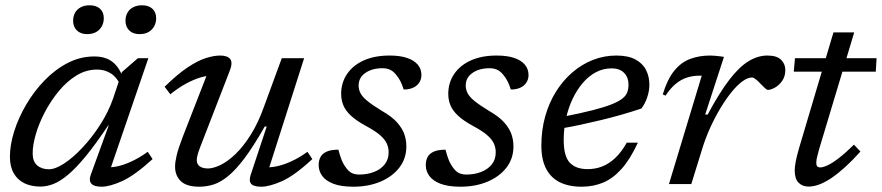

<svg xmlns="http://www.w3.org/2000/svg" viewBox="-20 -696 3334 726"><path d="M323.5 -36 391 -221.5H389Q341.5 -150.5 304.2 -105.2Q267 -60 237 -35Q207 -10 181.8 -0.2Q156.5 9.5 133 9.5Q98.5 9.5 72.5 -3Q46.5 -15.5 32 -40.8Q17.5 -66 17.5 -103.5Q17.5 -147.5 33.5 -198.8Q49.5 -250 78.8 -300Q108 -350 148 -391.5Q188 -433 235.8 -457.8Q283.5 -482.5 336.5 -482.5Q379 -482.5 405 -462.2Q431 -442 444 -404L435 -375Q421 -405 398.2 -419Q375.5 -433 347 -433Q306 -433 269.5 -410.8Q233 -388.5 202.8 -352Q172.5 -315.5 150 -272.8Q127.5 -230 115.5 -188.8Q103.5 -147.5 103.5 -116Q103.5 -85.5 120.5 -70.8Q137.5 -56 165 -56Q189.5 -56 223.2 -78.2Q257 -100.5 292.5 -138.5Q328 -176.5 358.8 -224.2Q389.5 -272 407.5 -323L441 -423.5L501.5 -476H541L390.5 -37L374 -64Q395 -61.5 421 -66.5Q447 -71.5 477.2 -85.5Q507.5 -99.5 538.5 -122L557 -94.5Q489 -32.5 441.8 -11.2Q394.5 10 364 10Q336 10 325.5 -1.5Q315 -13 323.5 -36ZM309.5 -567Q285 -567 270.8 -580.8Q256.5 -594.5 256.5 -617.5Q256.5 -634 263.5 -647.2Q270.5 -660.5 284.8 -668.2Q299 -676 319 -676Q344 -676 358.2 -663Q372.5 -650 372.5 -627Q372.5 -610.5 365.2 -597Q358 -583.5 344.2 -575.2Q330.5 -567 309.5 -567ZM507.5 -567Q483 -567 468.8 -580.8Q454.5 -594.5 454.5 -617.5Q454.5 -634 461.5 -647.2Q468.5 -660.5 482.8 -668.2Q497 -676 517 -676Q542 -676 556.2 -663Q570.5 -650 570.5 -627Q570.5 -610.5 563.2 -597Q556 -583.5 542.2 -575.2Q528.5 -567 507.5 -567Z M927.5 -33.5 988.5 -217.5H981Q939 -143.5 905 -98.2Q871 -53 842.2 -29.8Q813.5 -6.5 787 1.8Q760.5 10 733.5 10Q685.5 10 663.8 -11Q642 -32 642 -65.5Q642 -83 648 -108.5Q654 -134 671 -178.5L771.5 -436.5L785.5 -410Q765.5 -411 739.5 -403.5Q713.5 -396 684.2 -380.2Q655 -364.5 624 -339.5L602.5 -368Q651.5 -416 690 -441.5Q728.5 -467 758.8 -476.5Q789 -486 812.5 -486Q840.5 -486 850.8 -472.2Q861 -458.5 848 -426.5L736.5 -138.5Q731 -124 727.5 -111.8Q724 -99.5 724 -90.5Q724 -75 735.2 -67Q746.5 -59 766.5 -59Q786.5 -59 813.5 -72Q840.5 -85 870 -113Q899.5 -141 928.2 -186.5Q957 -232 980 -297.5L1045.5 -476H1130L990.5 -39L978 -64Q998.5 -61.5 1024.8 -66.8Q1051 -72 1081.2 -85.8Q1111.5 -99.5 1142.5 -122L1161 -94.5Q1093 -31.5 1045.8 -10.8Q998.5 10 968 10Q939.5 10 930 -0.5Q920.5 -11 927.5 -33.5Z M1259.5 -130Q1265.5 -107 1271.8 -91.2Q1278 -75.5 1289 -61Q1300 -46 1311.8 -41Q1323.5 -36 1338.5 -36Q1369 -36 1394.2 -45.8Q1419.5 -55.5 1434.5 -74.2Q1449.5 -93 1449.5 -120Q1449.5 -137.5 1442.5 -153.2Q1435.5 -169 1416.8 -185.2Q1398 -201.5 1361.5 -221Q1326 -240.5 1306 -259.5Q1286 -278.5 1278 -298.5Q1270 -318.5 1270 -341Q1270 -383.5 1292.5 -416.5Q1315 -449.5 1356 -467.8Q1397 -486 1453 -486Q1492 -486 1518.5 -477.2Q1545 -468.5 1559.2 -452Q1573.5 -435.5 1573.5 -412Q1573.5 -396.5 1565.5 -384Q1557.5 -371.5 1542.5 -364.5Q1527.5 -357.5 1506.5 -357.5Q1500.5 -376.5 1493.8 -389.5Q1487 -402.5 1476.5 -415Q1466 -427.5 1453.8 -432.8Q1441.5 -438 1426 -438Q1387 -438 1361.5 -420.2Q1336 -402.5 1336 -372.5Q1336 -358 1342.8 -344.2Q1349.5 -330.5 1368.5 -314.8Q1387.5 -299 1424.5 -276.5Q1462 -255 1481.5 -233Q1501 -211 1508.8 -188.8Q1516.5 -166.5 1516.5 -142.5Q1516.5 -96.5 1490 -62.2Q1463.5 -28 1418.2 -9Q1373 10 1316 10Q1269.5 10 1240.5 -1.2Q1211.5 -12.5 1198.2 -31Q1185 -49.5 1185 -71.5Q1185 -89.5 1192 -102.5Q1199 -115.5 1215.5 -122.8Q1232 -130 1259.5 -130Z M1664.5 -130Q1670.5 -107 1676.8 -91.2Q1683 -75.5 1694 -61Q1705 -46 1716.8 -41Q1728.5 -36 1743.5 -36Q1774 -36 1799.2 -45.8Q1824.5 -55.5 1839.5 -74.2Q1854.5 -93 1854.5 -120Q1854.5 -137.5 1847.5 -153.2Q1840.5 -169 1821.8 -185.2Q1803 -201.5 1766.5 -221Q1731 -240.5 1711 -259.5Q1691 -278.5 1683 -298.5Q1675 -318.5 1675 -341Q1675 -383.5 1697.5 -416.5Q1720 -449.5 1761 -467.8Q1802 -486 1858 -486Q1897 -486 1923.5 -477.2Q1950 -468.5 1964.2 -452Q1978.5 -435.5 1978.5 -412Q1978.5 -396.5 1970.5 -384Q1962.5 -371.5 1947.5 -364.5Q1932.5 -357.5 1911.5 -357.5Q1905.5 -376.5 1898.8 -389.5Q1892 -402.5 1881.5 -415Q1871 -427.5 1858.8 -432.8Q1846.5 -438 1831 -438Q1792 -438 1766.5 -420.2Q1741 -402.5 1741 -372.5Q1741 -358 1747.8 -344.2Q1754.5 -330.5 1773.5 -314.8Q1792.5 -299 1829.5 -276.5Q1867 -255 1886.5 -233Q1906 -211 1913.8 -188.8Q1921.5 -166.5 1921.5 -142.5Q1921.5 -96.5 1895 -62.2Q1868.5 -28 1823.2 -9Q1778 10 1721 10Q1674.5 10 1645.5 -1.2Q1616.5 -12.5 1603.2 -31Q1590 -49.5 1590 -71.5Q1590 -89.5 1597 -102.5Q1604 -115.5 1620.5 -122.8Q1637 -130 1664.5 -130Z M2292 -437.5Q2261 -437.5 2233.5 -423Q2206 -408.5 2183.8 -382.5Q2161.5 -356.5 2145.2 -322.2Q2129 -288 2120.2 -248.2Q2111.5 -208.5 2111.5 -167Q2111.5 -105 2134.5 -80.8Q2157.5 -56.5 2202 -56.5Q2230.5 -56.5 2256.2 -66.2Q2282 -76 2305.5 -97.8Q2329 -119.5 2350 -156.5H2392Q2362.5 -93 2329.8 -56.8Q2297 -20.5 2259.8 -5.2Q2222.5 10 2179.5 10Q2130 10 2096 -7.2Q2062 -24.5 2044.5 -59Q2027 -93.5 2027 -145.5Q2027 -204 2041.5 -255.8Q2056 -307.5 2082.5 -349.8Q2109 -392 2144.5 -422.5Q2180 -453 2222.2 -469.5Q2264.5 -486 2310.5 -486Q2355.5 -486 2383 -471Q2410.5 -456 2423 -431Q2435.5 -406 2435.5 -376Q2435.5 -352 2427 -327.2Q2418.5 -302.5 2405 -285.5Q2367.5 -273 2329 -262Q2290.5 -251 2252 -241.8Q2213.5 -232.5 2176.2 -224.5Q2139 -216.5 2103.5 -210.5L2106 -254Q2175 -267.5 2220.8 -279.2Q2266.5 -291 2293.8 -302Q2321 -313 2334.5 -324.2Q2348 -335.5 2352.2 -348Q2356.5 -360.5 2356.5 -375.5Q2356.5 -394.5 2349 -408.2Q2341.5 -422 2327.5 -429.8Q2313.5 -437.5 2292 -437.5Z M2633.5 -410Q2632.5 -410 2630.8 -410Q2629 -410 2627.5 -410Q2601 -410 2578.5 -403Q2556 -396 2535.8 -379.5Q2515.5 -363 2496.5 -334.5L2486 -339Q2503.5 -396.5 2529.5 -428.5Q2555.5 -460.5 2589.8 -473.2Q2624 -486 2664.5 -486Q2673.5 -486 2682 -485.2Q2690.5 -484.5 2699.5 -483.5Q2708.5 -482.5 2717.5 -481L2646.5 -263H2656Q2700 -345.5 2737.8 -394.5Q2775.5 -443.5 2810.8 -464.8Q2846 -486 2881.5 -486Q2917.5 -486 2933.5 -470Q2949.5 -454 2949.5 -431.5Q2949.5 -407 2937.5 -390Q2925.5 -373 2909.8 -364.5Q2894 -356 2883 -356Q2880 -356 2872.8 -362.5Q2865.5 -369 2856 -379Q2847 -389 2838.2 -396Q2829.5 -403 2823.5 -403Q2807.5 -403 2787.8 -388.8Q2768 -374.5 2747 -348.8Q2726 -323 2705.2 -288.8Q2684.5 -254.5 2666.2 -214.8Q2648 -175 2635 -132.5L2594 0H2509.5Z M2981.5 -425 2986 -476H3294.5L3291.5 -425ZM3077.5 -132.5Q3074.5 -121 3071.8 -111Q3069 -101 3067.8 -93.8Q3066.5 -86.5 3066.5 -81.5Q3066.5 -71 3070.2 -67Q3074 -63 3081.5 -63Q3092.5 -63 3110.5 -71.5Q3128.5 -80 3153.2 -99.2Q3178 -118.5 3209 -149L3233.5 -123Q3203.5 -89.5 3176 -64.5Q3148.5 -39.5 3124 -23Q3099.5 -6.5 3078 1.5Q3056.5 9.5 3038 9.5Q3014 9.5 2999.5 -5.2Q2985 -20 2985 -51.5Q2985 -65 2988.8 -85Q2992.5 -105 3001.5 -136L3131.5 -573.5H3210Z"/></svg>

Font: Newsreader 11pt
Style: Italic
Weight: 400
Italic angle: -17°
Version: Version 1.003